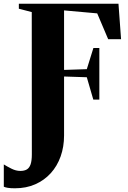

<svg xmlns="http://www.w3.org/2000/svg" viewBox="-82 -763 690 1034"><path d="M-1.5 251Q-25.5 251 -40.2 248.5Q-55 246 -61.5 242.5V122.5Q-44 133.5 -20 145.5Q4 157.5 27.5 157.5Q49 157.5 62.5 149.5Q76 141.5 82.8 122Q89.5 102.5 89.5 68L89 -698L19.5 -716V-743H556L570 -552H500.5L441.5 -691L263 -707V-386.5L385.5 -390.5L421 -504.5H453V-226.5H420.5L385.5 -347L263 -351V-33.5Q263 27.5 244.5 79.5Q226 131.5 191.2 169.8Q156.5 208 107.8 229.5Q59 251 -1.5 251Z"/></svg>

Font: Merriweather 120pt ExtraBold
Style: Regular
Weight: 800
Version: Version 2.100